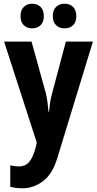

<svg xmlns="http://www.w3.org/2000/svg" viewBox="-20 -769 520 1029"><path d="M2 -546H149L225 -272Q231 -247 234.5 -221.5Q238 -196 240 -170H243Q245 -196 248.5 -219Q252 -242 260 -272L333 -546H478L289 72Q262 164 210.5 202Q159 240 102 240Q82 240 66 238Q50 236 35 232V117Q58 123 81 123Q115 123 135.5 100Q156 77 171 23L177 -5ZM90 -682Q90 -715 107.5 -732Q125 -749 152 -749Q180 -749 197.5 -732Q215 -715 215 -682Q215 -651 197.5 -634Q180 -617 152 -617Q125 -617 107.5 -634Q90 -651 90 -682ZM263 -682Q263 -715 280.5 -732Q298 -749 326 -749Q354 -749 371.5 -732Q389 -715 389 -682Q389 -651 371.5 -634Q354 -617 326 -617Q298 -617 280.5 -634Q263 -651 263 -682Z"/></svg>

Font: Noto Sans Tamil Condensed
Style: Bold
Weight: 700
Width: 3
Designer: Jelle Bosma - Monotype Design Team
Foundry: Monotype Imaging Inc.
Version: Version 2.004; ttfautohint (v1.8.4.7-5d5b)